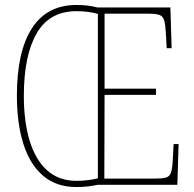

<svg xmlns="http://www.w3.org/2000/svg" viewBox="-20 -744 783 773"><path d="M287 9Q207 9 154 -36Q101 -81 74.5 -163.5Q48 -246 48 -359Q48 -536 108.5 -630Q169 -724 288 -724Q335 -724 372 -714H666L671 -550H651L648 -608Q646 -645 641 -662Q636 -679 621.5 -684Q607 -689 575 -689H401V-387H608V-362H401L400 -25H604Q634 -25 648 -29Q662 -33 667.5 -47Q673 -61 675 -90L679 -164H699L694 0H373Q334 9 287 9ZM287 -16Q316 -16 336.5 -19Q357 -22 374 -26V-688Q335 -699 288 -699Q179 -699 127.5 -609.5Q76 -520 76 -358Q76 -254 99.5 -177Q123 -100 170 -58Q217 -16 287 -16Z"/></svg>

Font: Noto Serif Condensed Thin
Style: Regular
Weight: 100
Width: 3
Designer: Monotype Design Team
Foundry: Monotype Imaging Inc.
Version: Version 2.013; ttfautohint (v1.8.4.7-5d5b)